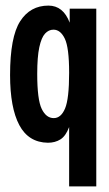

<svg xmlns="http://www.w3.org/2000/svg" viewBox="-20 -499 390 686"><path d="M227 167V-45Q215 -13 196 -1Q177 11 151 11Q82 10 49 -52Q16 -114 16 -231Q16 -367 52 -423Q88 -479 153 -479Q206 -479 229 -418V-468H324V167ZM172 -77Q198 -77 212.5 -111.5Q227 -146 227 -239Q227 -329 211.5 -361Q196 -393 171 -393Q154 -393 141 -379Q128 -365 120.5 -330.5Q113 -296 113 -235Q113 -143 129 -110Q145 -77 172 -77Z"/></svg>

Font: Inconsolata ExtraCondensed ExtraBold
Style: Regular
Weight: 800
Width: 2
Monospace: yes
Designer: Raph Levien, Cyreal, Brenton Simpson
Foundry: Raph Levien, Cyreal, Google
Version: Version 3.001; ttfautohint (v1.8.2.53-6de2)